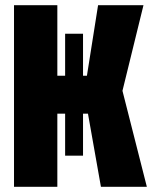

<svg xmlns="http://www.w3.org/2000/svg" viewBox="-20 -720 590 740"><path d="M34 0V-700H201V-428H315L358 -700H533L452 -370L546 0H369L319 -282H201V0ZM300 -120H231V-590H300Z"/></svg>

Font: Tektur Condensed
Style: Bold
Weight: 700
Width: 3
Designer: Adam Jagosz
Foundry: Adam Jagosz
Version: Version 1.005;gftools[0.9.30]